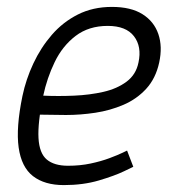

<svg xmlns="http://www.w3.org/2000/svg" viewBox="-20 -528 505 556"><path d="M348 -92 366 -45Q366 -45 339 -32Q312 -19 266.5 -5.5Q221 8 165 8L177 -48Q212 -48 242.5 -54.5Q273 -61 297 -70Q321 -79 334.5 -85.5Q348 -92 348 -92ZM45 -250H105Q89 -172 91.5 -128Q94 -84 115.5 -66Q137 -48 177 -48L165 8Q109 8 75.5 -18Q42 -44 34 -101Q26 -158 45 -250ZM304 -508Q359 -508 392.5 -487Q426 -466 438.5 -429.5Q451 -393 441 -347Q431 -301 403.5 -271Q376 -241 337.5 -224.5Q299 -208 256 -201.5Q213 -195 171 -195L94 -196L105 -251Q149 -249 194.5 -251Q240 -253 279.5 -262Q319 -271 346.5 -291.5Q374 -312 381 -347Q391 -393 368 -423Q345 -453 292 -453Q237 -453 199 -424Q161 -395 138.5 -348.5Q116 -302 105 -250H45Q55 -298 76.5 -344Q98 -390 130 -427Q162 -464 205.5 -486Q249 -508 304 -508Z"/></svg>

Font: Epunda Sans Light
Style: Italic
Weight: 300
Italic angle: -12.0243°
Designer: Simon Atzbach
Foundry: typofactur
Version: Version 2.204